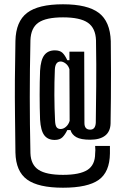

<svg xmlns="http://www.w3.org/2000/svg" viewBox="-20 -747 588 896"><path d="M274 129Q159 129 106.5 91Q54 53 52 -35Q51 -127 50 -209Q49 -291 49.5 -375Q50 -459 52 -556Q54 -647 106.5 -687Q159 -727 274 -727Q388 -727 441 -687Q494 -647 497 -555Q498 -474 498 -410Q498 -346 497.5 -288.5Q497 -231 496 -171Q495 -133 470.5 -114Q446 -95 401 -95Q357 -95 336 -107Q315 -119 309 -140H294Q284 -119 271.5 -106.5Q259 -94 235 -94Q203 -94 186.5 -116Q170 -138 167 -189Q165 -242 165 -304Q165 -366 167 -417Q170 -468 187 -490Q204 -512 236 -512Q259 -512 271 -501Q283 -490 294 -466H304V-506H373L374 -173Q374 -142 401 -142Q425 -142 427 -174Q428 -250 429 -344.5Q430 -439 428 -559Q426 -616 390 -641Q354 -666 274 -666Q195 -666 159.5 -641.5Q124 -617 122 -559Q119 -421 119 -294Q119 -167 122 -32Q124 22 160 45.5Q196 69 274 69Q352 69 388 46Q424 23 424 -31Q425 -40 425 -46.5Q425 -53 424 -66H493Q493 -52 493 -45.5Q493 -39 493 -31Q492 56 440.5 92.5Q389 129 274 129ZM263 -145Q276 -145 288 -155.5Q300 -166 305 -183L304 -424Q299 -441 286.5 -450.5Q274 -460 263 -460Q238 -460 236 -423Q231 -303 237 -183Q238 -162 244 -153.5Q250 -145 263 -145Z"/></svg>

Font: Big Shoulders Display SemiBold
Style: Regular
Weight: 600
Designer: Patric King
Foundry: XO Type Co
Version: Version 1.000; ttfautohint (v1.8.2)